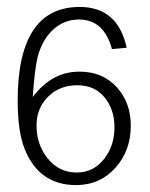

<svg xmlns="http://www.w3.org/2000/svg" viewBox="-20 -623 430 552"><path d="M356 -262.2Q356 -190.4 313 -142.1Q269 -91.3 199.2 -90.8Q92.3 -90.8 50.8 -194.8Q30.8 -245.6 30.8 -333Q30.8 -603 209 -603Q318.8 -603 344.2 -485.8L301.8 -481.9Q278.8 -566.9 207 -566.9Q162.1 -566.9 128.9 -534.2Q100.1 -505.4 87.9 -458Q79.1 -418.9 74.2 -344.2Q129.4 -417.5 209 -417Q274.9 -417 315.4 -372.6Q356 -328.1 356 -262.2ZM309.1 -256.8Q309.1 -308.6 280.5 -343.3Q252 -377.9 202.1 -377.9Q151.4 -377.9 118.2 -345Q85 -312 85 -262.2Q85 -209 115.2 -169.9Q148.4 -127 200.2 -127Q250 -127 280.8 -168Q309.1 -205.1 309.1 -256.8Z"/></svg>

Font: Kikakui Sans Pro
Style: Regular
Weight: 400
Version: 0.2